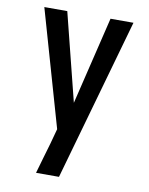

<svg xmlns="http://www.w3.org/2000/svg" viewBox="-83 -581 666 857"><g transform="rotate(10 250.0 -152.5)"><path d="M140 215Q150 180 160 145.5Q170 111 180 77L199 7L48 -520H152L252 -122L348 -520H452L244 215Z"/></g></svg>

Font: Iosevka Semibold
Style: Regular
Weight: 600
Monospace: yes
Designer: Belleve Invis
Foundry: Belleve Invis
Version: Version 33.2.3; ttfautohint (v1.8.4)